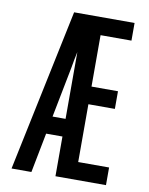

<svg xmlns="http://www.w3.org/2000/svg" viewBox="-83 -796 666 857"><g transform="rotate(10 250.0 -367.5)"><path d="M29 0 183 -735H457V-655H317V-422H437V-342H317V-80H457V0H228V-180H154L119 0ZM169 -260H228V-563Q224 -545 220.5 -526.5Q217 -508 214 -490Z"/></g></svg>

Font: Iosevka SS04 Medium
Style: Regular
Weight: 500
Monospace: yes
Designer: Belleve Invis
Foundry: Belleve Invis
Version: Version 19.0.0; ttfautohint (v1.8.4)